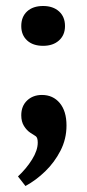

<svg xmlns="http://www.w3.org/2000/svg" viewBox="-20 -449 290 641"><path d="M65 172 40 140Q68 114 87 83.5Q106 53 106 27Q106 10 99 5.5Q92 1 81 -6Q69 -14 60 -28.5Q51 -43 51 -64Q51 -95 70.5 -113.5Q90 -132 120 -132Q157 -132 179.5 -105Q202 -78 202 -30Q202 15 182 54Q162 93 131 123Q100 153 65 172ZM197 -362Q197 -332 177 -314Q157 -296 124 -296Q90 -296 70.5 -314Q51 -332 51 -362Q51 -393 70.5 -411Q90 -429 124 -429Q157 -429 177 -411Q197 -393 197 -362Z"/></svg>

Font: Rasa
Style: Regular
Weight: 400
Designer: Anna Giedrys (Yrsa+Rasa design), David Brezina (Yrsa art-direction, Rasa art-direction, design)
Foundry: Rosetta Type Foundry
Version: Version 2.004